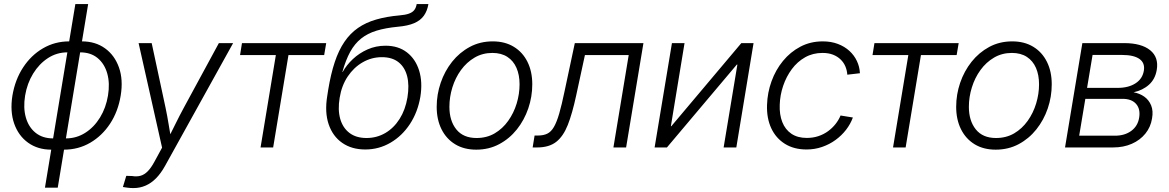

<svg xmlns="http://www.w3.org/2000/svg" viewBox="-20 -748 5929 974"><path d="M239.7 11.2Q171.9 11.2 122.8 -23.9Q73.7 -59.1 52 -120.8Q30.3 -182.6 43 -263.2Q56.6 -343.8 97.2 -405.8Q137.7 -467.8 198 -502.9Q258.3 -538.1 331.1 -538.1H395.5Q463.9 -538.1 512.7 -502.9Q561.5 -467.8 583.5 -405.8Q605.5 -343.8 592.3 -263.2Q579.1 -182.6 538.6 -120.8Q498 -59.1 437.7 -23.9Q377.4 11.2 304.7 11.2ZM249.5 -45.9H314Q368.2 -45.9 412.8 -74.5Q457.5 -103 487.5 -152.1Q517.6 -201.2 527.8 -263.2Q538.1 -325.2 524.2 -374.8Q510.3 -424.3 475.3 -453.4Q440.4 -482.4 386.7 -482.4H321.8Q268.1 -482.4 223.4 -453.4Q178.7 -424.3 148.2 -374.8Q117.7 -325.2 107.4 -263.2Q97.2 -201.2 111.1 -152.1Q125 -103 160.4 -74.5Q195.8 -45.9 249.5 -45.9ZM208 204.1 362.3 -727.5H427.2L272.9 204.1Z M603.5 200.7 620.6 144 650.4 145Q673.8 148.9 693.1 143.6Q712.4 138.2 729.5 120.8Q746.6 103.5 763.7 71.8L802.2 1L683.1 -529.3H749.5L819.8 -201.7Q828.6 -160.2 835.2 -118.9Q841.8 -77.6 849.1 -37.1H829.1Q849.6 -77.6 869.9 -118.9Q890.1 -160.2 912.6 -201.7L1090.3 -529.3H1162.6L816.9 94.2Q795.9 131.8 771.5 156.5Q747.1 181.2 718.5 193.6Q689.9 206.1 657.2 206.1Q641.6 206.1 628.2 204.3Q614.7 202.6 603.5 200.7Z M1301.8 0 1379.4 -468.8H1197.8L1207.5 -529.3H1634.8L1624.5 -468.8H1443.4L1365.7 0Z M1833 10.3Q1764.2 10.3 1716.1 -23.2Q1668 -56.6 1647.2 -117.7Q1626.5 -178.7 1640.1 -261.2L1645 -293Q1658.2 -373 1678.2 -433.1Q1698.2 -493.2 1727.3 -535.9Q1756.3 -578.6 1796.1 -606.2Q1835.9 -633.8 1888.2 -648.9Q1940.4 -664.1 2006.8 -669.9Q2037.1 -672.4 2054.9 -679Q2072.8 -685.5 2081.8 -697.3Q2090.8 -709 2093.8 -727.5H2153.3Q2147.5 -692.4 2130.1 -668.2Q2112.8 -644 2080.8 -630.4Q2048.8 -616.7 1998 -612.3Q1936 -606.4 1890.4 -592.5Q1844.7 -578.6 1812 -552.5Q1779.3 -526.4 1756.6 -485.1Q1733.9 -443.8 1716.8 -382.8H1718.3Q1737.8 -418 1770 -448.2Q1802.2 -478.5 1844.5 -497.3Q1886.7 -516.1 1936 -516.1Q2000.5 -516.1 2044.2 -482.4Q2087.9 -448.7 2106.2 -390.1Q2124.5 -331.5 2112.3 -256.3Q2099.1 -179.2 2059.6 -118.9Q2020 -58.6 1961.2 -24.2Q1902.3 10.3 1833 10.3ZM1839.4 -47.9Q1891.1 -47.9 1934.6 -73.2Q1978 -98.6 2007.3 -145Q2036.6 -191.4 2046.9 -253.4Q2057.1 -315.4 2045.4 -361.3Q2033.7 -407.2 2001.5 -432.6Q1969.2 -458 1917.5 -458Q1865.2 -458 1820.1 -432.1Q1774.9 -406.2 1743.9 -359.9Q1712.9 -313.5 1703.1 -252Q1692.9 -191.4 1705.8 -145.5Q1718.8 -99.6 1752.7 -73.7Q1786.6 -47.9 1839.4 -47.9Z M2396 11.2Q2334 11.2 2289.1 -16.1Q2244.1 -43.5 2219.7 -92.5Q2195.3 -141.6 2195.3 -206.1Q2195.3 -268.6 2215.6 -327.9Q2235.8 -387.2 2273.4 -434.6Q2311 -481.9 2363.3 -510Q2415.5 -538.1 2479.5 -538.1Q2541.5 -538.1 2586.4 -510.7Q2631.3 -483.4 2655.8 -434.3Q2680.2 -385.3 2680.2 -320.3Q2680.2 -257.3 2659.9 -198Q2639.6 -138.7 2602.1 -91.6Q2564.5 -44.4 2512.2 -16.6Q2460 11.2 2396 11.2ZM2397.5 -47.9Q2449.2 -47.9 2489.5 -71.5Q2529.8 -95.2 2558.1 -135Q2586.4 -174.8 2601.1 -223.1Q2615.7 -271.5 2615.7 -320.3Q2615.7 -367.7 2600.1 -403.6Q2584.5 -439.5 2553.7 -459.5Q2522.9 -479.5 2478 -479.5Q2427.7 -479.5 2387.5 -455.8Q2347.2 -432.1 2318.6 -392.8Q2290 -353.5 2274.9 -304.7Q2259.8 -255.9 2259.8 -206.1Q2259.8 -135.3 2294.9 -91.6Q2330.1 -47.9 2397.5 -47.9Z M2682.1 0 2691.9 -60.5H2709Q2737.3 -60.5 2756.6 -70.1Q2775.9 -79.6 2790 -104Q2804.2 -128.4 2816.9 -172.1Q2829.6 -215.8 2843.8 -284.2L2896 -529.3H3244.1L3156.2 0H3091.8L3169.4 -468.8H2947.3L2902.8 -263.2Q2883.3 -172.4 2860.4 -114.3Q2837.4 -56.2 2801.3 -28.1Q2765.1 0 2705.1 0Z M3715.3 0H3650.9L3720.7 -420.4H3717.8L3363.3 0H3300.8L3388.7 -529.3H3452.6L3383.3 -107.9H3385.7L3740.7 -529.3H3802.7Z M4071.3 10.3Q4007.8 10.3 3961.9 -18.3Q3916 -46.9 3892.3 -97.9Q3868.7 -148.9 3871.1 -216.3Q3873 -277.8 3893.8 -335.4Q3914.6 -393.1 3951.9 -438.7Q3989.3 -484.4 4040.3 -511.2Q4091.3 -538.1 4153.8 -538.1Q4196.3 -538.1 4230.5 -525.1Q4264.6 -512.2 4289.1 -489.7Q4313.5 -467.3 4327.1 -438.2Q4340.8 -409.2 4342.3 -376.5L4278.3 -369.1Q4276.9 -391.1 4268.6 -410.9Q4260.3 -430.7 4244.6 -446Q4229 -461.4 4206.1 -470.5Q4183.1 -479.5 4152.3 -479.5Q4103.5 -479.5 4064.2 -457.3Q4024.9 -435.1 3996.8 -397.2Q3968.8 -359.4 3952.9 -312.5Q3937 -265.6 3935.5 -216.3Q3933.6 -166.5 3948.5 -128.7Q3963.4 -90.8 3994.6 -69.6Q4025.9 -48.3 4072.8 -48.3Q4104.5 -48.3 4131.6 -57.4Q4158.7 -66.4 4180.7 -82.5Q4202.6 -98.6 4218.8 -119.1Q4234.9 -139.6 4244.1 -162.1L4306.6 -151.9Q4294.4 -118.7 4272 -89.6Q4249.5 -60.5 4218.8 -38.1Q4188 -15.6 4150.6 -2.7Q4113.3 10.3 4071.3 10.3Z M4510.3 0 4587.9 -468.8H4406.2L4416 -529.3H4843.3L4833 -468.8H4651.9L4574.2 0Z M5031.2 11.2Q4969.2 11.2 4924.3 -16.1Q4879.4 -43.5 4855 -92.5Q4830.6 -141.6 4830.6 -206.1Q4830.6 -268.6 4850.8 -327.9Q4871.1 -387.2 4908.7 -434.6Q4946.3 -481.9 4998.5 -510Q5050.8 -538.1 5114.7 -538.1Q5176.8 -538.1 5221.7 -510.7Q5266.6 -483.4 5291 -434.3Q5315.4 -385.3 5315.4 -320.3Q5315.4 -257.3 5295.2 -198Q5274.9 -138.7 5237.3 -91.6Q5199.7 -44.4 5147.5 -16.6Q5095.2 11.2 5031.2 11.2ZM5032.7 -47.9Q5084.5 -47.9 5124.8 -71.5Q5165 -95.2 5193.4 -135Q5221.7 -174.8 5236.3 -223.1Q5251 -271.5 5251 -320.3Q5251 -367.7 5235.4 -403.6Q5219.7 -439.5 5189 -459.5Q5158.2 -479.5 5113.3 -479.5Q5063 -479.5 5022.7 -455.8Q4982.4 -432.1 4953.9 -392.8Q4925.3 -353.5 4910.2 -304.7Q4895 -255.9 4895 -206.1Q4895 -135.3 4930.2 -91.6Q4965.3 -47.9 5032.7 -47.9Z M5382.8 0 5470.7 -529.3H5682.6Q5770 -529.3 5814.5 -493.4Q5858.9 -457.5 5848.1 -393.6Q5840.3 -346.7 5808.8 -318.4Q5777.3 -290 5730.5 -279.8Q5761.2 -274.4 5784.7 -257.8Q5808.1 -241.2 5819.6 -213.4Q5831.1 -185.5 5824.2 -147Q5817.4 -103.5 5790.5 -70.3Q5763.7 -37.1 5721.7 -18.6Q5679.7 0 5626.5 0ZM5454.6 -59.6H5636.2Q5685.5 -59.6 5718.8 -84Q5752 -108.4 5758.8 -150.9Q5766.1 -194.8 5743.4 -220.7Q5720.7 -246.6 5674.8 -246.6H5485.8ZM5494.6 -302.2H5649.9Q5704.6 -302.2 5740.2 -325.2Q5775.9 -348.1 5782.7 -389.6Q5789.1 -428.7 5760.3 -449Q5731.4 -469.2 5673.3 -469.2H5522.5Z"/></svg>

Font: Inter 24pt Light
Style: Italic
Weight: 300
Italic angle: -9.3988°
Designer: Rasmus Andersson
Foundry: rsms
Version: Version 4.001;git-66647c0bb